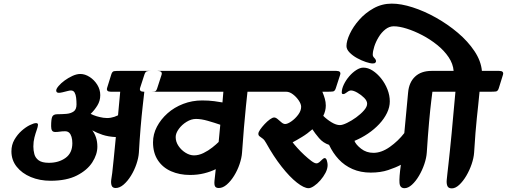

<svg xmlns="http://www.w3.org/2000/svg" viewBox="-20 -1016 2795 1059"><path d="M43 -181Q43 -133 72 -96.5Q101 -60 150 -39.5Q199 -19 259 -19Q347 -19 404 -48Q461 -77 489 -120.5Q517 -164 517 -207Q517 -235 509.5 -257.5Q502 -280 489 -297Q514 -283 545.5 -272.5Q577 -262 619 -260Q612 -189 607 -137.5Q602 -86 599 -62Q596 -44 593.5 -24.5Q591 -5 596 8Q601 21 618 21Q640 21 662 2Q684 -17 702.5 -47Q721 -77 732.5 -111Q744 -145 746 -174Q750 -245 755.5 -311.5Q761 -378 767 -430Q773 -482 776 -510H811Q825 -510 833.5 -511.5Q842 -513 847 -529L871 -603Q878 -625 848 -625H643Q620 -625 609.5 -623.5Q599 -622 594 -606L571 -532Q564 -510 592 -510H643L631 -380Q591 -360 550 -366.5Q509 -373 480 -388Q501 -408 517 -434Q533 -460 533 -491Q533 -522 516.5 -548.5Q500 -575 474.5 -591.5Q449 -608 423 -608Q403 -608 380 -597.5Q357 -587 336.5 -572Q316 -557 303 -541.5Q290 -526 290 -517Q290 -504 305 -504Q312 -504 325 -507Q338 -510 351 -513.5Q364 -517 371 -517Q385 -517 391.5 -505.5Q398 -494 400 -476.5Q402 -459 402 -440Q402 -412 386 -401Q370 -390 346 -388Q322 -386 297 -386Q275 -386 268.5 -373Q262 -360 262 -320Q262 -304 267 -296Q272 -288 285 -288Q298 -288 310.5 -290Q323 -292 339 -292Q353 -292 361.5 -284Q370 -276 374.5 -261Q379 -246 379 -226Q379 -172 341.5 -145Q304 -118 250 -118Q212 -118 193.5 -131.5Q175 -145 169.5 -166Q164 -187 164 -208Q164 -235 170 -258Q176 -281 182.5 -299Q189 -317 189.5 -327Q190 -337 179 -337Q167 -337 144.5 -326Q122 -315 99 -294.5Q76 -274 59.5 -245.5Q43 -217 43 -181Z M753 -532 777 -606Q782 -620 789.5 -622.5Q797 -625 810 -625H1445Q1473 -625 1466 -603L1442 -529Q1437 -513 1427 -511.5Q1417 -510 1393 -510H1345Q1342 -482 1336.5 -430Q1331 -378 1325.5 -311.5Q1320 -245 1315 -174Q1313 -145 1301.5 -111Q1290 -77 1271.5 -47Q1253 -17 1231 2Q1209 21 1187 21Q1172 21 1166.5 12.5Q1161 4 1163 -18.5Q1165 -41 1170 -83Q1142 -69 1106 -60Q1070 -51 1028 -51Q970 -51 923.5 -71.5Q877 -92 850.5 -132.5Q824 -173 824 -231Q824 -276 845.5 -317Q867 -358 904 -391Q941 -424 990.5 -443Q1040 -462 1095 -462Q1131 -462 1161.5 -458Q1192 -454 1207 -451L1212 -510H774Q746 -510 753 -532ZM949 -260Q949 -234 964.5 -211Q980 -188 1003.5 -173.5Q1027 -159 1050 -159Q1076 -159 1102.5 -172Q1129 -185 1151 -202.5Q1173 -220 1186 -233L1195 -328Q1163 -339 1126.5 -349.5Q1090 -360 1061 -360Q1035 -360 1009 -344Q983 -328 966 -304.5Q949 -281 949 -260Z M1338 -532 1362 -606Q1367 -620 1374 -622.5Q1381 -625 1393 -625H1835Q1863 -625 1856 -603L1832 -529Q1827 -513 1816.5 -511.5Q1806 -510 1783 -510H1758Q1766 -491 1771.5 -472Q1777 -453 1777 -434Q1777 -405 1763 -377Q1783 -357 1808.5 -341.5Q1834 -326 1855 -326Q1869 -326 1894 -338Q1919 -350 1944.5 -368.5Q1970 -387 1987.5 -407Q2005 -427 2005 -444Q2005 -460 1988.5 -476.5Q1972 -493 1951 -505Q1930 -517 1916 -517Q1906 -517 1893.5 -507Q1881 -497 1873 -497Q1865 -497 1865 -506Q1865 -526 1876.5 -550Q1888 -574 1906 -595Q1924 -616 1945 -629.5Q1966 -643 1984 -643Q2010 -643 2035.5 -626.5Q2061 -610 2082.5 -583Q2104 -556 2117 -523Q2130 -490 2130 -457Q2130 -425 2114.5 -393Q2099 -361 2072 -332Q2045 -303 2009.5 -279Q1974 -255 1935 -239Q1943 -218 1972 -195.5Q2001 -173 2040 -173Q2084 -173 2130 -205.5Q2176 -238 2210 -282L2231 -506Q2236 -562 2269.5 -593.5Q2303 -625 2361 -625H2461Q2490 -625 2483 -603L2459 -529Q2454 -513 2444 -511.5Q2434 -510 2410 -510H2365Q2364 -502 2358.5 -458Q2353 -414 2346.5 -341.5Q2340 -269 2334 -175Q2332 -145 2320.5 -111Q2309 -77 2291 -46.5Q2273 -16 2252 3Q2231 22 2211 22Q2186 22 2183.5 -7Q2181 -36 2191 -107Q2163 -92 2121 -78Q2079 -64 2025 -64Q1969 -64 1924.5 -83.5Q1880 -103 1848 -137.5Q1816 -172 1795 -217Q1762 -228 1739.5 -254.5Q1717 -281 1703 -303Q1676 -279 1645.5 -260.5Q1615 -242 1594 -231Q1603 -219 1620.5 -199.5Q1638 -180 1658.5 -161Q1679 -142 1697 -128.5Q1715 -115 1725 -115Q1734 -115 1742 -122Q1750 -129 1757.5 -136.5Q1765 -144 1771 -144Q1779 -144 1783 -130Q1787 -116 1787 -106Q1787 -85 1775.5 -63Q1764 -41 1747 -21.5Q1730 -2 1712 10Q1694 22 1682 22Q1657 22 1617.5 -9Q1578 -40 1533.5 -96.5Q1489 -153 1448 -227Q1439 -244 1429 -251.5Q1419 -259 1412 -264Q1405 -269 1405 -278Q1405 -287 1415 -301.5Q1425 -316 1439.5 -331.5Q1454 -347 1468.5 -357.5Q1483 -368 1492 -368Q1501 -368 1511.5 -359Q1522 -350 1532.5 -341Q1543 -332 1553 -332Q1566 -332 1587 -346.5Q1608 -361 1624.5 -383Q1641 -405 1641 -427Q1641 -442 1628 -461.5Q1615 -481 1596 -495.5Q1577 -510 1559 -510H1359Q1331 -510 1338 -532Z M1891 -762Q1891 -790 1909.5 -829.5Q1928 -869 1961.5 -907Q1995 -945 2041 -970.5Q2087 -996 2141 -996Q2192 -996 2256 -975.5Q2320 -955 2385 -918.5Q2450 -882 2505.5 -835Q2561 -788 2597 -734Q2633 -680 2638 -625H2733Q2761 -625 2754 -603L2731 -529Q2726 -513 2715.5 -511.5Q2705 -510 2682 -510H2625Q2621 -469 2617.5 -435Q2614 -401 2610 -364.5Q2606 -328 2602.5 -282.5Q2599 -237 2595 -174Q2593 -145 2581.5 -111Q2570 -77 2552 -46.5Q2534 -16 2513 3.5Q2492 23 2472 23Q2453 23 2447.5 9.5Q2442 -4 2444 -24Q2446 -44 2448 -62Q2450 -79 2453.5 -110.5Q2457 -142 2461.5 -185Q2466 -228 2471 -280Q2476 -332 2481 -390Q2486 -448 2492 -510H2375Q2347 -510 2354 -532L2378 -606Q2382 -620 2389.5 -622.5Q2397 -625 2409 -625H2482Q2479 -664 2454.5 -700.5Q2430 -737 2391.5 -768Q2353 -799 2309 -822Q2265 -845 2223.5 -858Q2182 -871 2152 -871Q2127 -871 2105.5 -854Q2084 -837 2068.5 -811.5Q2053 -786 2044.5 -759.5Q2036 -733 2036 -714Q2036 -705 2045 -696Q2054 -687 2054 -678Q2054 -675 2050.5 -670.5Q2047 -666 2036 -666Q2022 -666 1998 -674Q1974 -682 1949.5 -695.5Q1925 -709 1908 -726.5Q1891 -744 1891 -762Z"/></svg>

Font: Alkatra
Style: Regular
Weight: 400
Designer: Suman Bhandary
Version: Version 1.100;gftools[0.9.22]